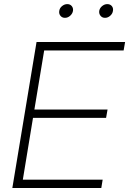

<svg xmlns="http://www.w3.org/2000/svg" viewBox="-20 -937 644 957"><path d="M41.5 0 162.1 -727.5H603.5L596.2 -685.5H200.2L151.4 -391.1H516.1L508.8 -349.6H144.5L93.8 -41.5H491.7L484.9 0ZM503.4 -848.1Q489.3 -848.1 481 -858.4Q472.7 -868.7 474.6 -882.8Q477.1 -897 489 -906.7Q501 -916.5 514.6 -916.5Q529.3 -916.5 537.4 -906.7Q545.4 -897 543 -882.8Q541 -868.7 529.3 -858.4Q517.6 -848.1 503.4 -848.1ZM303.7 -848.1Q289.6 -848.1 281.2 -858.4Q272.9 -868.7 275.4 -882.8Q277.3 -897 289.3 -906.7Q301.3 -916.5 315.4 -916.5Q329.6 -916.5 337.6 -906.7Q345.7 -897 343.8 -882.8Q341.3 -868.7 329.6 -858.4Q317.9 -848.1 303.7 -848.1Z"/></svg>

Font: Inter 28pt ExtraLight
Style: Italic
Weight: 250
Italic angle: -9.3988°
Designer: Rasmus Andersson
Foundry: rsms
Version: Version 4.001;git-66647c0bb